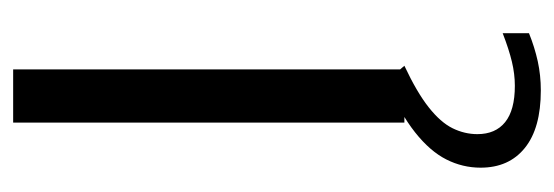

<svg xmlns="http://www.w3.org/2000/svg" viewBox="-295 -340 842 292"><g transform="rotate(-90 126.0 -194.0)"><path d="M85.5 0V-595H166.5V0ZM134.5 207.5Q77 207.5 47 183.2Q17 159 17 116Q17 88.5 29.5 63.8Q42 39 70.8 16.2Q99.5 -6.5 148 -28L172 0Q131.5 19 108.8 37Q86 55 77 73.2Q68 91.5 68 111Q68 138.5 86.2 153.2Q104.5 168 141.5 168Q159.5 168 178.2 163.5Q197 159 221.5 149.5V189.5Q200.5 198 179 202.8Q157.5 207.5 134.5 207.5Z"/></g></svg>

Font: Encode Sans SC Condensed Thin
Style: Regular
Weight: 400
Version: Version 3.002